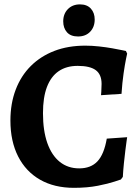

<svg xmlns="http://www.w3.org/2000/svg" viewBox="-20 -867 656 898"><path d="M325.9 11.5Q234 11.5 167.5 -26.5Q100.9 -64.5 64.8 -135.3Q28.7 -206.2 28.7 -303.3Q28.7 -382.9 53.4 -447.6Q78 -512.4 124.1 -558.3Q170.2 -604.2 234.4 -628.9Q298.6 -653.5 378.6 -653.5Q410.1 -653.5 443.6 -649.8Q477 -646.1 505.2 -641.1Q533.4 -636.1 551.1 -632.3Q568.9 -628.6 568.9 -628.6L574.7 -616.3Q574.7 -616.3 569.4 -591.3Q564.2 -566.3 558 -523.6Q551.8 -480.9 548.3 -428.1L452.5 -421.8Q452.5 -421.8 453.8 -438.6Q455.1 -455.3 455.1 -474.4Q455.1 -518.7 428 -538.8Q401 -558.9 343.2 -558.9Q290.7 -558.9 254.5 -534.1Q218.3 -509.3 199.6 -460.3Q181 -411.4 181 -337.7Q181 -256 201.3 -198.1Q221.7 -140.3 259.7 -109.9Q297.7 -79.5 350.4 -79.5Q404.9 -79.5 435.8 -112.4Q466.7 -145.2 479.4 -218.6L574.7 -225.3Q574.7 -225.3 572.2 -208.2Q569.6 -191.2 566.3 -163.5Q562.9 -135.9 559.5 -103.3Q556.2 -70.8 554.5 -39.7L545.4 -27.5Q545.4 -27.5 516.1 -17.8Q486.9 -8 437.6 1.8Q388.2 11.5 325.9 11.5ZM345 -696.4Q310.5 -696.4 293.1 -716.2Q275.7 -736 275.7 -767.2Q275.7 -802 297.4 -824.3Q319.2 -846.5 354.1 -846.5Q387.1 -846.5 405 -826.7Q422.9 -806.9 422.9 -775.7Q422.9 -740.8 401.7 -718.6Q380.5 -696.4 345 -696.4Z"/></svg>

Font: Alegreya
Style: Regular
Weight: 400
Designer: Juan Pablo del Peral
Foundry: Huerta Tipografica
Version: Version 2.009